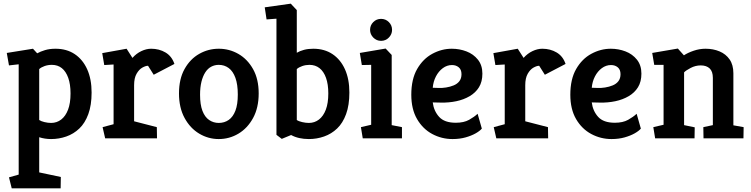

<svg xmlns="http://www.w3.org/2000/svg" viewBox="-20 -755 4100 1048"><path d="M44 273 29 213 82 198V-404L29 -398L17 -466L160 -489L183 -464Q201 -474 226 -481.5Q251 -489 283 -489Q344 -489 388 -459.5Q432 -430 456 -376.5Q480 -323 480 -250Q480 -181 462 -132Q444 -83 413 -53.5Q382 -24 342 -10Q302 4 259 4Q242 4 225.5 1.5Q209 -1 194 -6V186L312 211L311 273ZM259 -84Q290 -84 314 -102.5Q338 -121 351.5 -156.5Q365 -192 365 -245Q365 -295 352.5 -330Q340 -365 317.5 -383Q295 -401 263 -401Q242 -401 223.5 -394.5Q205 -388 194 -378V-100Q204 -93 223 -88.5Q242 -84 259 -84Z M554 0 540 -61 600 -77V-403L549 -400L538 -465L671 -489L703 -439Q724 -463 751.5 -476Q779 -489 805 -489Q849 -489 883.5 -468.5Q918 -448 932 -406L819 -347L788 -396Q775 -396 757 -386Q739 -376 725.5 -352.5Q712 -329 712 -290V-93L836 -61L837 0Z M1174 4Q1117 4 1067.5 -25.5Q1018 -55 987.5 -111Q957 -167 957 -245Q957 -324 987.5 -378.5Q1018 -433 1067.5 -461Q1117 -489 1174 -489Q1232 -489 1281.5 -460.5Q1331 -432 1361.5 -377.5Q1392 -323 1392 -245Q1392 -167 1361.5 -111Q1331 -55 1281.5 -25.5Q1232 4 1174 4ZM1174 -84Q1205 -84 1228.5 -100.5Q1252 -117 1265 -151Q1278 -185 1278 -239Q1278 -294 1265 -330Q1252 -366 1228.5 -383.5Q1205 -401 1174 -401Q1152 -401 1133 -391Q1114 -381 1100.5 -360Q1087 -339 1079.5 -308.5Q1072 -278 1072 -238Q1072 -184 1085 -150Q1098 -116 1121.5 -100Q1145 -84 1174 -84Z M1518 3 1489 -19V-653L1435 -649L1425 -715L1567 -735L1600 -700V-467Q1617 -477 1639.5 -483Q1662 -489 1690 -489Q1751 -489 1795 -459.5Q1839 -430 1863 -376.5Q1887 -323 1887 -250Q1887 -181 1869 -132Q1851 -83 1820 -53.5Q1789 -24 1749 -10Q1709 4 1666 4Q1638 4 1613.5 -1.5Q1589 -7 1569 -18ZM1666 -84Q1697 -84 1721 -102.5Q1745 -121 1758.5 -156.5Q1772 -192 1772 -245Q1772 -295 1759.5 -330Q1747 -365 1724 -383Q1701 -401 1669 -401Q1649 -401 1630 -394.5Q1611 -388 1600 -378V-100Q1610 -93 1629.5 -88.5Q1649 -84 1666 -84Z M1960 0 1950 -61 2006 -74V-401L1955 -400L1944 -466L2085 -490L2118 -455V-72L2174 -61V0ZM2060 -532Q2035 -532 2017.5 -550Q2000 -568 2000 -592Q2000 -617 2017.5 -634.5Q2035 -652 2060 -652Q2085 -652 2102.5 -634.5Q2120 -617 2120 -592Q2120 -568 2102.5 -550Q2085 -532 2060 -532Z M2450 4Q2391 4 2339.5 -23.5Q2288 -51 2256.5 -105Q2225 -159 2225 -238Q2225 -323 2257 -378.5Q2289 -434 2340 -461.5Q2391 -489 2446 -489Q2488 -489 2526 -474.5Q2564 -460 2588.5 -429.5Q2613 -399 2613 -353Q2613 -309 2594.5 -279Q2576 -249 2543.5 -230Q2511 -211 2470.5 -202.5Q2430 -194 2386 -195L2342 -196Q2348 -149 2377 -117Q2406 -85 2468 -85Q2512 -85 2540.5 -101Q2569 -117 2587 -134L2610 -53Q2599 -40 2576 -27Q2553 -14 2521 -5Q2489 4 2450 4ZM2342 -276 2373 -275Q2393 -274 2415 -277.5Q2437 -281 2456.5 -289Q2476 -297 2487.5 -312Q2499 -327 2499 -350Q2499 -375 2484 -387.5Q2469 -400 2447 -400Q2420 -400 2397 -383Q2374 -366 2359.5 -338Q2345 -310 2342 -276Z M2689 0 2675 -61 2735 -77V-403L2684 -400L2673 -465L2806 -489L2838 -439Q2859 -463 2886.5 -476Q2914 -489 2940 -489Q2984 -489 3018.5 -468.5Q3053 -448 3067 -406L2954 -347L2923 -396Q2910 -396 2892 -386Q2874 -376 2860.5 -352.5Q2847 -329 2847 -290V-93L2971 -61L2972 0Z M3318 4Q3259 4 3207.5 -23.5Q3156 -51 3124.5 -105Q3093 -159 3093 -238Q3093 -323 3125 -378.5Q3157 -434 3208 -461.5Q3259 -489 3314 -489Q3356 -489 3394 -474.5Q3432 -460 3456.5 -429.5Q3481 -399 3481 -353Q3481 -309 3462.5 -279Q3444 -249 3411.5 -230Q3379 -211 3338.5 -202.5Q3298 -194 3254 -195L3210 -196Q3216 -149 3245 -117Q3274 -85 3336 -85Q3380 -85 3408.5 -101Q3437 -117 3455 -134L3478 -53Q3467 -40 3444 -27Q3421 -14 3389 -5Q3357 4 3318 4ZM3210 -276 3241 -275Q3261 -274 3283 -277.5Q3305 -281 3324.5 -289Q3344 -297 3355.5 -312Q3367 -327 3367 -350Q3367 -375 3352 -387.5Q3337 -400 3315 -400Q3288 -400 3265 -383Q3242 -366 3227.5 -338Q3213 -310 3210 -276Z M3556 0 3546 -61 3602 -74V-401H3551L3540 -466L3680 -490L3713 -453Q3734 -467 3766 -478Q3798 -489 3831 -489Q3873 -489 3907.5 -474.5Q3942 -460 3962.5 -430.5Q3983 -401 3983 -355V-71L4039 -61L4038 0H3820L3819 -61L3871 -72V-330Q3871 -365 3853.5 -381.5Q3836 -398 3805 -398Q3776 -398 3749.5 -384Q3723 -370 3714 -360V-72L3772 -60L3771 0Z"/></svg>

Font: Kreon Light SemiBold
Style: Regular
Weight: 600
Version: Version 2.002